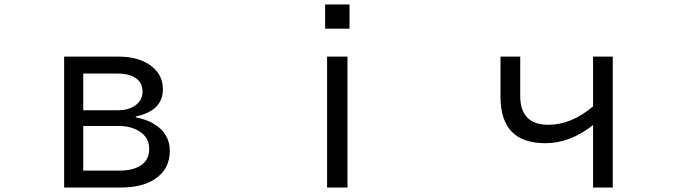

<svg xmlns="http://www.w3.org/2000/svg" viewBox="-20 -820 3040 865"><path d="M269 -564.9H514.2Q598.6 -564.9 652.8 -528.8Q713.9 -488.3 713.9 -418Q713.9 -320.8 591.8 -295.4V-291.5Q640.6 -281.7 671.9 -262.7Q745.1 -219.2 745.1 -140.1Q745.1 -55.7 673.8 -10.7Q617.2 24.9 522 24.9H269ZM355 -488.8V-323.2H513.2Q552.7 -323.2 580.6 -339.4Q622.1 -362.8 622.1 -407.7Q622.1 -450.7 586.4 -471.2Q556.6 -488.8 508.8 -488.8ZM355 -252.4V-51.3H517.1Q567.9 -51.3 600.6 -66.9Q652.3 -91.3 652.3 -148.9Q652.3 -210 590.3 -237.8Q558.1 -252.4 517.1 -252.4Z M1444.8 -690.9V-799.8H1554.7V-690.9ZM1453.6 24.9V-564.9H1545.4V24.9Z M2234.9 -564.9H2323.7V-388.2Q2323.7 -257.8 2450.7 -257.8Q2554.2 -257.8 2651.9 -340.8V-564.9H2740.7V24.9H2651.9V-256.8Q2549.3 -174.8 2436.5 -174.8Q2234.9 -174.8 2234.9 -383.8Z"/></svg>

Font: BIZ UDGothic
Style: Regular
Weight: 400
Monospace: yes
Designer: TypeBank Co., Ltd.
Foundry: Morisawa Inc.
Version: Version 1.05